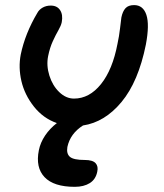

<svg xmlns="http://www.w3.org/2000/svg" viewBox="-20 -515 639 750"><path d="M272 214.8Q189.9 214.8 154.1 177Q118.2 139.2 131.8 71.8Q137.7 42 156.2 14.4Q174.8 -13.2 202.1 -34.2Q148.9 -52.7 112.5 -98.6Q76.2 -144.5 63.7 -198Q51.3 -251.5 61 -301.8Q78.1 -384.3 126 -464.8Q132.8 -477.5 146.7 -485.4Q160.6 -493.2 178.2 -493.2Q203.1 -493.2 214.8 -475.3Q226.6 -457.5 221.2 -428.2Q218.3 -414.6 208.3 -397.2Q198.2 -379.9 186.5 -354.5Q174.8 -329.1 168 -295.9Q160.6 -258.8 172.9 -219.7Q185.1 -180.7 211.4 -155.3Q237.8 -129.9 269 -129.9Q329.1 -129.9 374.5 -186.5Q419.9 -243.2 439 -344.2Q445.3 -372.6 449 -404.8Q452.6 -437 454.1 -446.8Q459 -470.7 470.2 -482.9Q481.4 -495.1 503.9 -495.1Q539.1 -495.1 551.8 -457Q564.5 -418.9 549.8 -340.8Q520.5 -195.8 454.8 -116.7Q389.2 -37.6 304.2 -24.9Q254.4 6.8 243.2 59.1Q238.8 85.4 253.2 97.7Q267.6 109.9 311 109.9Q341.8 109.9 353.3 122.3Q364.7 134.8 359.9 155.8Q354 185.5 330.8 200.2Q307.6 214.8 272 214.8Z"/></svg>

Font: Shantell Sans Irregular Bouncy
Style: Italic
Weight: 500
Italic angle: -11.31°
Designer: Stephen Nixon, Anya Danilova, Shantell Martin
Foundry: Arrow Type
Version: Version 1.006;[9816181b4]